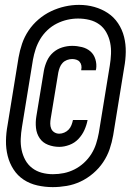

<svg xmlns="http://www.w3.org/2000/svg" viewBox="-20 -735 540 787"><path d="M223 -133Q199 -133 177 -141.5Q155 -150 142.5 -168.5Q130 -187 127.5 -210.5Q125 -234 129 -258L160 -446Q164 -467 173 -486.5Q182 -506 198 -520Q214 -534 234.5 -540.5Q255 -547 276 -547Q296 -547 316 -542Q336 -537 350.5 -524.5Q365 -512 371 -492Q377 -472 374 -452Q373 -451 373 -449.5Q373 -448 373 -447H313Q313 -448 313 -448.5Q313 -449 313 -449Q315 -458 313.5 -466.5Q312 -475 306.5 -481.5Q301 -488 292.5 -490.5Q284 -493 276 -493Q265 -493 254.5 -489Q244 -485 236.5 -477Q229 -469 225 -458.5Q221 -448 219 -438L188 -250Q186 -239 186 -228Q186 -217 190 -207.5Q194 -198 203 -192.5Q212 -187 223 -187Q233 -187 243.5 -191.5Q254 -196 261.5 -204Q269 -212 273 -222.5Q277 -233 279 -243H339Q335 -222 326 -202Q317 -182 301.5 -165.5Q286 -149 264.5 -141Q243 -133 223 -133ZM196 32Q164 32 133 25Q102 18 77 1.5Q52 -15 35.5 -40.5Q19 -66 11.5 -96Q4 -126 4.5 -158Q5 -190 11 -222L56 -499Q61 -528 70.5 -556Q80 -584 97 -609.5Q114 -635 138 -655.5Q162 -676 189.5 -689Q217 -702 246 -708.5Q275 -715 304 -715Q337 -715 367 -706.5Q397 -698 422 -681.5Q447 -665 464 -639.5Q481 -614 488.5 -584Q496 -554 495.5 -522Q495 -490 489 -458L444 -181Q439 -152 429.5 -124Q420 -96 403 -70.5Q386 -45 362 -24.5Q338 -4 310.5 9Q283 22 253.5 27Q224 32 196 32ZM197 -21Q220 -21 242 -25.5Q264 -30 285 -40.5Q306 -51 324 -67.5Q342 -84 354.5 -104Q367 -124 374 -146Q381 -168 385 -190L430 -466Q434 -490 435 -514Q436 -538 431.5 -560Q427 -582 416 -602Q405 -622 387 -635Q369 -648 346.5 -653.5Q324 -659 300 -659Q278 -659 256 -654Q234 -649 213 -638.5Q192 -628 174.5 -611.5Q157 -595 145 -575Q133 -555 126 -533.5Q119 -512 115 -490L70 -214Q66 -190 65 -166.5Q64 -143 68.5 -121Q73 -99 83.5 -79.5Q94 -60 111.5 -46.5Q129 -33 151 -27Q173 -21 197 -21Q197 -21 197 -21Q197 -21 197 -21Z"/></svg>

Font: Iosevka Curly Medium Oblique
Style: Regular
Weight: 500
Italic angle: -9°
Monospace: yes
Designer: Belleve Invis
Foundry: Belleve Invis
Version: Version 11.1.0; ttfautohint (v1.8.3)